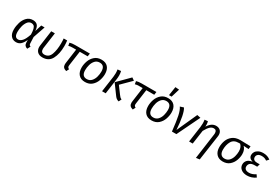

<svg xmlns="http://www.w3.org/2000/svg" viewBox="105 -2197 5546 3810"><g transform="rotate(30 2878.5 -292.0)"><path d="M438 -372 486 -526H563L469 -253L475 -107Q476 -86 483.5 -75Q491 -64 512 -57L476 12Q443 6 421.5 -18.5Q400 -43 399 -83L398 -146Q365 -70 322 -29Q279 12 215 12Q141 12 97 -39.5Q53 -91 53 -187Q53 -267 77.5 -347.5Q102 -428 156.5 -483Q211 -538 294 -538Q362 -538 397.5 -499Q433 -460 438 -372ZM140 -186Q140 -117 161 -86Q182 -55 225 -55Q271 -55 315 -101.5Q359 -148 399 -268Q397 -348 385 -392Q373 -436 351 -453.5Q329 -471 295 -471Q241 -471 206 -423Q171 -375 155.5 -308.5Q140 -242 140 -186Z M1088 -401Q1088 -221 1025.5 -104.5Q963 12 820 12Q744 12 703.5 -29.5Q663 -71 663 -137Q663 -157 665 -168L715 -526H798L748 -167Q746 -147 746 -140Q746 -99 766 -77.5Q786 -56 825 -56Q928 -56 966.5 -161Q1005 -266 1005 -415Q1005 -480 1000 -526H1080Q1088 -459 1088 -401Z M1363 -134Q1360 -118 1360 -105Q1360 -83 1369 -71Q1378 -59 1398 -50L1367 10Q1319 -3 1298 -28Q1277 -53 1277 -96Q1277 -112 1280 -131L1325 -457H1252Q1217 -457 1196 -454.5Q1175 -452 1152 -445L1141 -511Q1189 -526 1264 -526H1600L1590 -457H1408Z M1596 -205Q1596 -279 1623 -355.5Q1650 -432 1710.5 -485Q1771 -538 1866 -538Q1962 -538 2013 -481Q2064 -424 2064 -322Q2064 -249 2037.5 -172Q2011 -95 1950.5 -41.5Q1890 12 1795 12Q1699 12 1647.5 -45.5Q1596 -103 1596 -205ZM1977 -330Q1977 -470 1863 -470Q1798 -470 1757.5 -426Q1717 -382 1700 -319Q1683 -256 1683 -196Q1683 -56 1797 -56Q1862 -56 1902.5 -100Q1943 -144 1960 -207Q1977 -270 1977 -330Z M2466 -67 2310 -280 2567 -538 2627 -496 2408 -278 2525 -120Q2546 -90 2560.5 -76.5Q2575 -63 2600 -51L2568 11Q2531 1 2508.5 -18Q2486 -37 2466 -67ZM2234 -359Q2240 -409 2240 -444Q2240 -484 2233 -528L2309 -536Q2321 -490 2321 -440Q2321 -393 2313 -338L2266 0H2183Z M2888 -134Q2885 -118 2885 -105Q2885 -83 2894 -71Q2903 -59 2923 -50L2892 10Q2844 -3 2823 -28Q2802 -53 2802 -96Q2802 -112 2805 -131L2850 -457H2777Q2742 -457 2721 -454.5Q2700 -452 2677 -445L2666 -511Q2714 -526 2789 -526H3125L3115 -457H2933Z M3121 -205Q3121 -279 3148 -355.5Q3175 -432 3235.5 -485Q3296 -538 3391 -538Q3487 -538 3538 -481Q3589 -424 3589 -322Q3589 -249 3562.5 -172Q3536 -95 3475.5 -41.5Q3415 12 3320 12Q3224 12 3172.5 -45.5Q3121 -103 3121 -205ZM3502 -330Q3502 -470 3388 -470Q3323 -470 3282.5 -426Q3242 -382 3225 -319Q3208 -256 3208 -196Q3208 -56 3322 -56Q3387 -56 3427.5 -100Q3468 -144 3485 -207Q3502 -270 3502 -330ZM3491 -791 3432 -597H3372L3403 -798Z M3846 -72 4056 -536 4137 -519 3886 0H3784Q3760 -223 3735.5 -338Q3711 -453 3671 -508L3752 -534Q3821 -428 3846 -72Z M4538 -368Q4540 -390 4540 -397Q4540 -472 4474 -472Q4429 -472 4390 -436Q4351 -400 4305 -316L4260 0H4177L4228 -359Q4234 -409 4234 -444Q4234 -484 4227 -528L4299 -535Q4305 -514 4308 -497.5Q4311 -481 4311 -454Q4311 -445 4309 -415Q4385 -538 4489 -538Q4552 -538 4588 -502Q4624 -466 4624 -404Q4624 -388 4621 -370L4538 203L4457 214Z M4752 -205Q4752 -282 4779 -356Q4806 -430 4872 -481Q4938 -532 5047 -532Q5150 -532 5282 -526L5275 -459L5157 -467Q5185 -442 5201.5 -401Q5218 -360 5218 -308Q5218 -240 5191.5 -166Q5165 -92 5105 -40Q5045 12 4951 12Q4856 12 4804 -47Q4752 -106 4752 -205ZM5132 -323Q5132 -375 5116.5 -411.5Q5101 -448 5075 -469H5048Q4932 -469 4886 -388Q4840 -307 4840 -195Q4840 -128 4869 -92Q4898 -56 4953 -56Q5019 -56 5059 -99.5Q5099 -143 5115.5 -204Q5132 -265 5132 -323Z M5319 -136Q5319 -191 5355.5 -231Q5392 -271 5470 -281Q5377 -308 5377 -386Q5377 -424 5398 -458.5Q5419 -493 5463 -515.5Q5507 -538 5574 -538Q5668 -538 5736 -484L5691 -435Q5664 -453 5637.5 -462.5Q5611 -472 5574 -472Q5517 -472 5488.5 -447Q5460 -422 5460 -385Q5460 -348 5484.5 -328Q5509 -308 5556 -308H5618L5598 -242H5545Q5470 -242 5438.5 -212.5Q5407 -183 5407 -137Q5407 -99 5434.5 -77.5Q5462 -56 5514 -56Q5554 -56 5587.5 -68Q5621 -80 5663 -106L5700 -51Q5610 12 5507 12Q5422 12 5370.5 -29Q5319 -70 5319 -136Z"/></g></svg>

Font: Fira Sans Book
Style: Italic
Weight: 350
Italic angle: -8°
Designer: bBox Type GmbH & Carrois Corporate GbR & Edenspiekermann AG
Foundry: bBox Type GmbH & Carrois Corporate GbR & Edenspiekermann AG
Version: Version 4.301